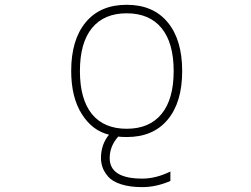

<svg xmlns="http://www.w3.org/2000/svg" viewBox="-20 -555 1040 794"><path d="M360.4 -83Q410.2 -22.5 503.9 -22.5Q597.7 -22.5 647.9 -83.5Q698.2 -144.5 698.2 -261.2Q698.2 -377.9 647.9 -439Q597.7 -500 503.9 -500Q410.2 -500 360.4 -439Q310.5 -377.9 310.5 -261.2Q310.5 -144.5 360.4 -83ZM568.4 218.8Q516.6 218.8 480.5 207Q444.3 195.3 427.2 175.3Q410.2 155.3 403.8 136.2Q397.5 117.2 397.5 98.6Q397.5 43 430.7 2Q361.3 -14.6 317.9 -84Q274.4 -153.3 274.4 -261.7Q274.4 -390.6 334.5 -462.9Q394.5 -535.2 503.9 -535.2Q613.3 -535.2 673.3 -462.9Q733.4 -390.6 733.4 -261.2Q733.4 -131.8 673.3 -60.1Q613.3 11.7 504.9 11.7Q482.4 11.7 468.8 9.8Q433.6 49.8 433.6 98.6Q433.6 183.6 568.4 183.6Q625 183.6 684.6 154.3V193.4Q626 218.8 568.4 218.8Z"/></svg>

Font: GenEi Gothic M ExtraLight
Style: Regular
Weight: 200
Designer: o_tamon (Modified); [Source Han Sans]
Ryoko NISHIZUKA  (kana & ideographs); Paul D. Hunt (Latin, Greek & Cyrillic); Wenl
Version: Version 1.1a;Original Version 1.004